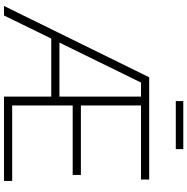

<svg xmlns="http://www.w3.org/2000/svg" viewBox="-8 -930 938 962"><g transform="rotate(90 461.0 -449.0)"><path d="M9.8 0 367.2 -727.5H879.4V-686.5H508.3V-385.3H856.4V-344.2H508.3V-41H886.7V0H463.9V-236.8H173.3L57.6 0ZM193.4 -277.8H463.9V-686.5H393.6ZM727.1 -898.4V-860.8H486.3V-898.4Z"/></g></svg>

Font: Inter Display ExtraLight
Style: Regular
Weight: 200
Designer: Rasmus Andersson
Foundry: rsms
Version: Version 4.000;git-a52131595